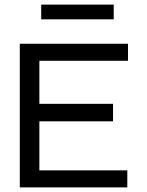

<svg xmlns="http://www.w3.org/2000/svg" viewBox="-20 -814 640 834"><path d="M66 0V-624H536V-550H151V-363H471V-287H151V-74H533V0ZM159 -730V-794H474V-730Z"/></svg>

Font: Inconsolata Expanded Medium
Style: Regular
Weight: 500
Width: 7
Monospace: yes
Designer: Raph Levien, Cyreal, Brenton Simpson
Foundry: Raph Levien, Cyreal, Google
Version: Version 3.001; ttfautohint (v1.8.2.53-6de2)